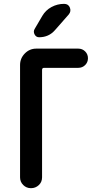

<svg xmlns="http://www.w3.org/2000/svg" viewBox="-20 -985 540 1005"><path d="M201.2 -901.4Q218.8 -931.6 249.5 -948.2Q280.3 -964.8 315.4 -964.8Q337.9 -964.8 345.7 -945.3Q353.5 -925.8 339.8 -909.2L267.6 -827.1Q235.4 -790 184.6 -790Q168.9 -790 161.1 -804.7Q153.3 -819.3 161.1 -833ZM85 -56.6V-644.5Q85 -679.7 109.9 -705.1Q134.8 -730.5 169.9 -730.5H389.6Q411.1 -730.5 425.8 -715.8Q440.4 -701.2 440.4 -680.2Q440.4 -659.2 425.8 -644.5Q411.1 -629.9 389.6 -629.9H210.9Q200.2 -629.9 200.2 -619.1V-56.6Q200.2 -32.2 183.1 -16.1Q166 0 142.1 0Q118.2 0 101.6 -16.6Q85 -33.2 85 -56.6Z"/></svg>

Font: Rounded-X Mgen+ 1m medium
Style: Regular
Weight: 500
Designer: [Source Han Sans]
Ryoko NISHIZUKA  (kana & ideographs); Paul D. Hunt (Latin, Greek & Cyrillic); Wenlong ZHANG  (bopomofo
Version: Version 1.059.20150602